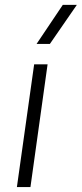

<svg xmlns="http://www.w3.org/2000/svg" viewBox="-20 -762 333 782"><path d="M173.8 -500 104 0H48.8L119.1 -500ZM128.9 -583 235.8 -742.2H293L183.1 -583Z"/></svg>

Font: Human Sans Light
Style: Italic
Weight: 300
Italic angle: -8°
Designer: Tim Radville
Foundry: Continuum
Version: Version 1.000;FEAKit 1.0